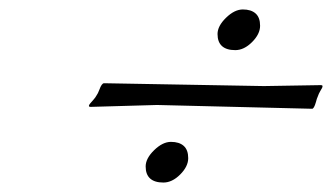

<svg xmlns="http://www.w3.org/2000/svg" viewBox="-20 -530 702 406"><path d="M288 -178Q288 -195 306 -212.5Q324 -230 341.5 -230Q359 -230 368.5 -221.5Q378 -213 378 -195.5Q378 -178 361 -161Q344 -144 325.5 -144Q307 -144 297.5 -152.5Q288 -161 288 -178ZM440 -458Q440 -475 458 -492.5Q476 -510 493.5 -510Q511 -510 520.5 -501.5Q530 -493 530 -475.5Q530 -458 513 -441Q496 -424 477.5 -424Q459 -424 449.5 -432.5Q440 -441 440 -458ZM200 -354 538 -348 658 -350Q662 -350 662 -348Q662 -346 661 -344Q660 -342 657 -337Q654 -332 652 -326Q650 -322 648 -314Q644 -300 640 -300L312 -308L172 -304Q168 -304 168 -306Q168 -308 170.5 -311Q173 -314 177.5 -319Q182 -324 184 -328Q187 -332 190 -340Q195 -354 200 -354Z"/></svg>

Font: Miama
Style: Regular
Weight: 400
Italic angle: 16.5°
Designer: Linus Romer
Foundry: Linus Romer
Version: 0.32